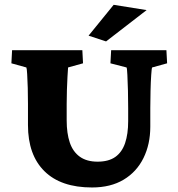

<svg xmlns="http://www.w3.org/2000/svg" viewBox="-20 -786 756 814"><path d="M31.2 -573.2H329.1L332 -517.6L268.6 -500Q267.6 -486.3 266.1 -460.9Q264.6 -435.5 263.7 -405.3Q262.7 -375 262.7 -345.7V-275.4Q262.7 -220.7 275.9 -181.6Q289.1 -142.6 318.4 -121.6Q347.7 -100.6 393.6 -100.6Q440.4 -100.6 468.8 -120.6Q497.1 -140.6 510.3 -179.2Q523.4 -217.8 523.4 -272.5V-328.1Q523.4 -362.3 522.5 -400.9Q521.5 -439.5 520 -468.3Q518.6 -497.1 516.6 -500L448.2 -517.6L451.2 -573.2H685.5L688.5 -517.6L625 -500Q623 -497.1 621.1 -468.3Q619.1 -439.5 618.2 -400.9Q617.2 -362.3 617.2 -328.1V-249Q617.2 -174.8 588.4 -116.2Q559.6 -57.6 504.4 -24.4Q449.2 8.8 370.1 8.8Q238.3 8.8 168.5 -60.1Q98.6 -128.9 98.6 -255.9V-345.7Q98.6 -378.9 97.7 -413.1Q96.7 -447.3 95.2 -471.7Q93.8 -496.1 91.8 -500L28.3 -517.6ZM429.7 -610.4 355.5 -634.8 461.9 -765.6 601.6 -743.2Z"/></svg>

Font: Crimson Pro Black
Style: Regular
Weight: 900
Designer: Jacques Le Bailly
Foundry: Baron von Fonthausen
Version: Version 1.003